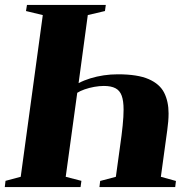

<svg xmlns="http://www.w3.org/2000/svg" viewBox="-20 -763 782 783"><path d="M-0.5 0 2.5 -25.5 64.5 -42 154.5 -701.5 86 -718 90 -743H411.5L408 -718L338 -701.5L300.5 -424Q322.5 -435.5 348.5 -443.5Q374.5 -451.5 403 -455.8Q431.5 -460 460.5 -460Q541.5 -460 586.5 -440.2Q631.5 -420.5 649.5 -384.8Q667.5 -349 667.5 -300.5Q667.5 -284.5 666 -266.8Q664.5 -249 662 -231.5L636 -42L697.5 -25L694.5 0H385.5L388.5 -25L452.5 -42L469.5 -165.5Q476.5 -213.5 480.2 -250.8Q484 -288 484 -316Q484 -352 476.2 -373Q468.5 -394 450.8 -403.2Q433 -412.5 403.5 -412.5Q385.5 -412.5 364.5 -408.8Q343.5 -405 325 -398.5Q306.5 -392 295 -384.5L248 -42L312 -25.5L308.5 0Z"/></svg>

Font: Merriweather 120pt Black
Style: Italic
Weight: 900
Italic angle: -7.8°
Version: Version 2.101